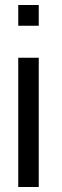

<svg xmlns="http://www.w3.org/2000/svg" viewBox="-20 -748 250 768"><path d="M53 0V-517H135V0ZM53 -645V-728H135V-645Z"/></svg>

Font: Orbitron
Style: Regular
Weight: 400
Designer: Matt McInerney
Foundry: The League of Moveable Type
Version: Version 2.001